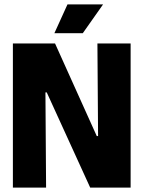

<svg xmlns="http://www.w3.org/2000/svg" viewBox="-20 -859 657 879"><path d="M39 0V-660H232L423 -236H429L426 -660H578V0H393L194 -436H188L191 0ZM359 -707H229L289 -839H452Z"/></svg>

Font: Bricolage Grotesque 72pt SemiCondensed ExtraBold
Style: Regular
Weight: 800
Width: 4
Designer: Mathieu Triay
Foundry: Atelier Triay
Version: Version 1.001;gftools[0.9.33.dev8+g029e19f]